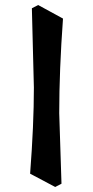

<svg xmlns="http://www.w3.org/2000/svg" viewBox="-20 -647 370 765"><path d="M216 -196 225 85 200 98 100 45Q115 -150 115 -298L107 -614L132 -627L231 -573Q216 -366 216 -196Z"/></svg>

Font: Sahitya
Style: Bold
Weight: 700
Designer: Juan Pablo del Peral
Foundry: Juan Pablo del Peral (http://www.huertatipografica.com)
Version: Version 1.001;PS 001.000;hotconv 1.0.70;makeotf.lib2.5.58329